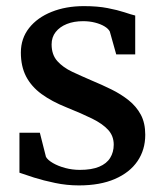

<svg xmlns="http://www.w3.org/2000/svg" viewBox="-20 -580 521 612"><path d="M231.5 11Q193 11 155.8 3.2Q118.5 -4.5 88.5 -14Q58.5 -23.5 42 -29.5V-157H107L126.5 -80Q132 -70 148.8 -60.2Q165.5 -50.5 188 -44.5Q210.5 -38.5 234.5 -38.5Q272 -38.5 296 -48.5Q320 -58.5 331.2 -76.8Q342.5 -95 342.5 -119Q342.5 -146.5 324.8 -166Q307 -185.5 273.5 -202Q240 -218.5 192.5 -237.5Q145 -256.5 112.5 -280.2Q80 -304 63.2 -336.2Q46.5 -368.5 46.5 -412.5Q46.5 -457.5 72.8 -490.8Q99 -524 144.5 -542.2Q190 -560.5 247.5 -560.5Q291 -560.5 323 -554.2Q355 -548 376.8 -540.8Q398.5 -533.5 411 -530.5V-406.5H350.5L330 -479.5Q325.5 -488.5 313 -496Q300.5 -503.5 282.8 -508Q265 -512.5 245 -512.5Q215.5 -512.5 193 -503.5Q170.5 -494.5 157.5 -478Q144.5 -461.5 144.5 -438.5Q144.5 -405.5 162.8 -385.2Q181 -365 210.2 -351.2Q239.5 -337.5 272 -323.5Q304.5 -310 335 -295Q365.5 -280 390 -260.5Q414.5 -241 428.8 -214.5Q443 -188 443 -150.5Q443 -102.5 418.2 -66.2Q393.5 -30 346.2 -9.5Q299 11 231.5 11Z"/></svg>

Font: Merriweather 36pt Medium
Style: Regular
Weight: 500
Version: Version 2.100